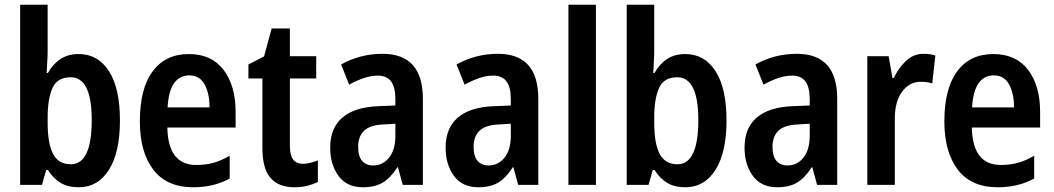

<svg xmlns="http://www.w3.org/2000/svg" viewBox="-20 -780 4447 810"><path d="M181 -566Q181 -545 179.5 -521Q178 -497 177 -472H182Q204 -511 236 -531.5Q268 -552 312 -552Q393 -552 439.5 -480Q486 -408 486 -272Q486 -137 439.5 -63.5Q393 10 312 10Q267 10 236.5 -8Q206 -26 182 -63H175L157 0H65V-760H181ZM278 -454Q222 -454 201.5 -409Q181 -364 181 -283V-263Q181 -174 204 -130.5Q227 -87 279 -87Q367 -87 367 -274Q367 -454 278 -454Z M777 -552Q872 -552 923 -485.5Q974 -419 974 -308V-242H686Q689 -84 808 -84Q847 -84 880 -93Q913 -102 949 -123V-27Q883 10 795 10Q683 10 626.5 -64.5Q570 -139 570 -268Q570 -406 624 -479Q678 -552 777 -552ZM779 -462Q738 -462 714.5 -429Q691 -396 687 -327H864Q864 -386 843 -424Q822 -462 779 -462Z M1257 -89Q1272 -89 1288.5 -93Q1305 -97 1321 -103V-12Q1300 -2 1275.5 4Q1251 10 1222 10Q1156 10 1121.5 -29Q1087 -68 1087 -156V-449H1028V-508L1094 -542L1126 -660H1203V-543H1314V-449H1203V-163Q1203 -89 1257 -89Z M1594 -553Q1764 -553 1764 -363V0H1679L1659 -74H1656Q1629 -31 1596 -10.5Q1563 10 1511 10Q1443 10 1408 -38Q1373 -86 1373 -157Q1373 -240 1424.5 -284Q1476 -328 1575 -332L1648 -335V-361Q1648 -413 1629.5 -437Q1611 -461 1574 -461Q1546 -461 1516 -451Q1486 -441 1453 -423L1419 -508Q1456 -529 1500 -541Q1544 -553 1594 -553ZM1599 -255Q1542 -253 1516.5 -229Q1491 -205 1491 -161Q1491 -120 1508 -101Q1525 -82 1554 -82Q1595 -82 1621.5 -115Q1648 -148 1648 -208V-258Z M2081 -553Q2251 -553 2251 -363V0H2166L2146 -74H2143Q2116 -31 2083 -10.5Q2050 10 1998 10Q1930 10 1895 -38Q1860 -86 1860 -157Q1860 -240 1911.5 -284Q1963 -328 2062 -332L2135 -335V-361Q2135 -413 2116.5 -437Q2098 -461 2061 -461Q2033 -461 2003 -451Q1973 -441 1940 -423L1906 -508Q1943 -529 1987 -541Q2031 -553 2081 -553ZM2086 -255Q2029 -253 2003.5 -229Q1978 -205 1978 -161Q1978 -120 1995 -101Q2012 -82 2041 -82Q2082 -82 2108.5 -115Q2135 -148 2135 -208V-258Z M2494 0H2378V-760H2494Z M2740 -566Q2740 -545 2738.5 -521Q2737 -497 2736 -472H2741Q2763 -511 2795 -531.5Q2827 -552 2871 -552Q2952 -552 2998.5 -480Q3045 -408 3045 -272Q3045 -137 2998.5 -63.5Q2952 10 2871 10Q2826 10 2795.5 -8Q2765 -26 2741 -63H2734L2716 0H2624V-760H2740ZM2837 -454Q2781 -454 2760.5 -409Q2740 -364 2740 -283V-263Q2740 -174 2763 -130.5Q2786 -87 2838 -87Q2926 -87 2926 -274Q2926 -454 2837 -454Z M3342 -553Q3512 -553 3512 -363V0H3427L3407 -74H3404Q3377 -31 3344 -10.5Q3311 10 3259 10Q3191 10 3156 -38Q3121 -86 3121 -157Q3121 -240 3172.5 -284Q3224 -328 3323 -332L3396 -335V-361Q3396 -413 3377.5 -437Q3359 -461 3322 -461Q3294 -461 3264 -451Q3234 -441 3201 -423L3167 -508Q3204 -529 3248 -541Q3292 -553 3342 -553ZM3347 -255Q3290 -253 3264.5 -229Q3239 -205 3239 -161Q3239 -120 3256 -101Q3273 -82 3302 -82Q3343 -82 3369.5 -115Q3396 -148 3396 -208V-258Z M3876 -553Q3902 -553 3926 -546L3913 -428Q3893 -435 3864 -435Q3817 -435 3786 -393.5Q3755 -352 3755 -280V0H3639V-543H3729L3745 -451H3751Q3770 -493 3802 -523Q3834 -553 3876 -553Z M4171 -552Q4266 -552 4317 -485.5Q4368 -419 4368 -308V-242H4080Q4083 -84 4202 -84Q4241 -84 4274 -93Q4307 -102 4343 -123V-27Q4277 10 4189 10Q4077 10 4020.5 -64.5Q3964 -139 3964 -268Q3964 -406 4018 -479Q4072 -552 4171 -552ZM4173 -462Q4132 -462 4108.5 -429Q4085 -396 4081 -327H4258Q4258 -386 4237 -424Q4216 -462 4173 -462Z"/></svg>

Font: Noto Sans Georgian Condensed SemiBold
Style: Regular
Weight: 600
Width: 3
Designer: Monotype Design Team, Akaki Razmadze
Foundry: Google LLC
Version: Version 2.005; ttfautohint (v1.8.4.7-5d5b)